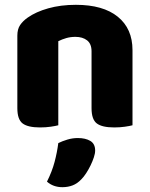

<svg xmlns="http://www.w3.org/2000/svg" viewBox="-20 -521 623 797"><path d="M530 -1Q519 2 498.5 5Q478 8 454 8Q404 8 382 -8.5Q360 -25 360 -72V-308Q360 -339 341.5 -353.5Q323 -368 293 -368Q273 -368 255.5 -363Q238 -358 222 -350V-1Q211 2 190.5 5Q170 8 146 8Q96 8 74 -8.5Q52 -25 52 -72V-373Q52 -400 63.5 -417Q75 -434 95 -448Q129 -472 180.5 -486.5Q232 -501 295 -501Q408 -501 469 -451.5Q530 -402 530 -313ZM318 223Q301 241 281.5 248.5Q262 256 239 256Q201 256 175 233Q196 191 206.5 151.5Q217 112 222 73Q238 65 259.5 58.5Q281 52 303 52Q335 52 355 64Q375 76 375 104Q375 116 369.5 132.5Q364 149 356 165.5Q348 182 338 197.5Q328 213 318 223Z"/></svg>

Font: Baloo Bhai 2 ExtraBold
Style: Regular
Weight: 800
Designer: Supriya Tembe, Noopur Datye and Ek Type
Foundry: Ek Type
Version: Version 1.640;PS 1.000;hotconv 16.6.51;makeotf.lib2.5.65220;